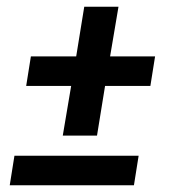

<svg xmlns="http://www.w3.org/2000/svg" viewBox="-20 -552 540 572"><path d="M167 -148 192 -296H58L72 -384H207L231 -532H333L308 -384H442L428 -296H293L269 -148ZM9 0 23 -88H393L379 0Z"/></svg>

Font: Iosevka Slab Semibold Oblique
Style: Regular
Weight: 600
Italic angle: -9°
Monospace: yes
Designer: Belleve Invis
Foundry: Belleve Invis
Version: Version 11.1.1; ttfautohint (v1.8.3)